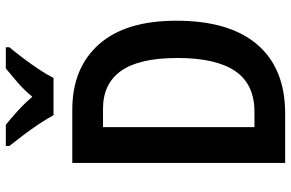

<svg xmlns="http://www.w3.org/2000/svg" viewBox="-186 -790 977 644"><g transform="rotate(-90 302.0 -468.5)"><path d="M554 -365Q554 -187 474 -93.5Q394 0 242 0H77V-714H256Q395 -714 474.5 -625Q554 -536 554 -365ZM429 -361Q429 -489 386 -550Q343 -611 259 -611H197V-103H248Q341 -103 385 -167.5Q429 -232 429 -361ZM237 -777Q226 -798 208 -825Q190 -852 170 -878.5Q150 -905 134 -925V-937H205Q225 -921 250.5 -898Q276 -875 299 -848Q323 -877 347 -897.5Q371 -918 394 -937H465V-925Q449 -906 429 -879.5Q409 -853 391 -826Q373 -799 362 -777Z"/></g></svg>

Font: Noto Sans Malayalam Condensed SemiBold
Style: Regular
Weight: 600
Width: 3
Designer: Jelle Bosma - Monotype Design Team
Foundry: Monotype Imaging Inc.
Version: Version 2.104; ttfautohint (v1.8.4.7-5d5b)